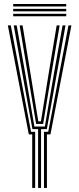

<svg xmlns="http://www.w3.org/2000/svg" viewBox="-20 -925 390 945"><path d="M167.5 0V-289.3H139.6L89.7 -564.1L47.6 -800H62.1L104.2 -564.1L149.3 -302.2H200.8L245.6 -564.1L288 -800H302.5L260 -564.1L210.5 -289.3H182V0ZM138.5 0V-263.5H121.8L18.6 -800H33.1L132.8 -276.4H153V0ZM196.5 0V-276.4H217.4L317 -800H331.5L228.3 -263.5H211V0ZM157.7 -315.1 116.1 -564.1 76.6 -800H91.1L129.8 -564.1L168.5 -327.9H181.5L219.7 -564.1L259 -800H273.5L233.4 -564.1L192.4 -315.1ZM44.9 -893.3V-905.4H306V-893.3ZM44.9 -845V-857.1H306V-845ZM44.9 -869.2V-881.2H306V-869.2Z"/></svg>

Font: Big Shoulders Inline Thin
Style: Regular
Weight: 100
Designer: Patric King
Foundry: XO Type Co
Version: Version 2.002